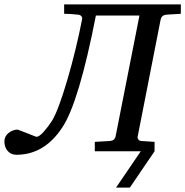

<svg xmlns="http://www.w3.org/2000/svg" viewBox="-83 -691 846 877"><path d="M743 -628 677 -624Q656 -622 651 -603L546 -68Q544 -61 548.5 -54.5Q553 -48 562 -47L623 -43V0L510 166H447L560 0H350V-43L419 -47Q440 -48 445 -68L554 -620H355Q277 -221 201 -108Q119 16 -8 16Q-33 16 -48 -1.5Q-63 -19 -63 -45Q-63 -68 -44 -83.5Q-25 -99 -2 -99L83 -66Q96 -66 116.5 -89Q137 -112 155 -140Q184 -188 224.5 -326Q265 -464 292 -603Q294 -610 289 -616.5Q284 -623 274 -624Q237 -628 210 -628V-671H743Z"/></svg>

Font: Veleka
Style: Italic
Weight: 400
Italic angle: -12°
Designer: Stefan Peev, Context Ltd, 2016; SIL International, 1997-2014.
Foundry: Stefan Peev, Context Ltd, 2016
Version: Version 1.000